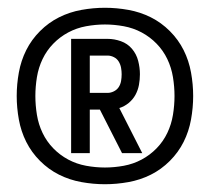

<svg xmlns="http://www.w3.org/2000/svg" viewBox="-20 -908 540 494"><path d="M163 -514V-808H257Q274 -808 291 -802Q308 -796 319.5 -782.5Q331 -769 335.5 -751.5Q340 -734 340 -717Q340 -703 337.5 -689.5Q335 -676 328.5 -664Q322 -652 311 -643Q300 -634 287 -630L346 -514H294L237 -626H211V-514ZM211 -669H257Q265 -669 273 -673Q281 -677 285.5 -684Q290 -691 291.5 -699.5Q293 -708 293 -717Q293 -725 291.5 -733.5Q290 -742 285.5 -749.5Q281 -757 273 -761Q265 -765 257 -765H211ZM250 -434Q220 -434 189.5 -439.5Q159 -445 132 -458.5Q105 -472 83 -494Q61 -516 47.5 -543Q34 -570 28.5 -600.5Q23 -631 23 -661Q23 -691 28.5 -721.5Q34 -752 47.5 -779Q61 -806 83 -828Q105 -850 132 -863.5Q159 -877 189.5 -882.5Q220 -888 250 -888Q280 -888 310.5 -882.5Q341 -877 368 -863.5Q395 -850 417 -828Q439 -806 452.5 -779Q466 -752 471.5 -721.5Q477 -691 477 -661Q477 -631 471.5 -600.5Q466 -570 452.5 -543Q439 -516 417 -494Q395 -472 368 -458.5Q341 -445 310.5 -439.5Q280 -434 250 -434ZM250 -477Q274 -477 298.5 -481.5Q323 -486 344.5 -497.5Q366 -509 383 -526.5Q400 -544 410.5 -566Q421 -588 425 -612.5Q429 -637 429 -661Q429 -685 425 -709.5Q421 -734 410.5 -756Q400 -778 383 -795.5Q366 -813 344.5 -824.5Q323 -836 298.5 -840.5Q274 -845 250 -845Q226 -845 201.5 -840.5Q177 -836 155.5 -824.5Q134 -813 117 -795.5Q100 -778 89.5 -756Q79 -734 75 -709.5Q71 -685 71 -661Q71 -637 75 -612.5Q79 -588 89.5 -566Q100 -544 117 -526.5Q134 -509 155.5 -497.5Q177 -486 201.5 -481.5Q226 -477 250 -477Z"/></svg>

Font: Iosevka Fixed Light
Style: Regular
Weight: 300
Monospace: yes
Designer: Belleve Invis
Foundry: Belleve Invis
Version: Version 32.3.0